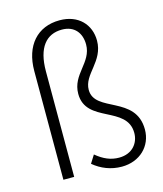

<svg xmlns="http://www.w3.org/2000/svg" viewBox="-120 -895 849 998"><g transform="rotate(-15 304.5 -396.5)"><path d="M412 13C509 13 577 -54 577 -143C577 -327 348 -294 348 -417C348 -502 456 -541 456 -654C456 -740 396 -806 295 -806C175 -806 100 -722 100 -585V0H158V-568C158 -696 210 -756 294 -756C361 -756 396 -711 396 -649C396 -551 290 -517 290 -411C290 -252 519 -288 519 -140C519 -86 482 -36 410 -36C366 -36 328 -52 287 -86L260 -43C302 -8 353 13 412 13Z"/></g></svg>

Font: Noto Sans CJK SC Light
Style: Regular
Weight: 300
Designer: Ryoko NISHIZUKA 西塚涼子 (kana, bopomofo & ideographs); Paul D. Hunt (Latin, Greek & Cyrillic); Sandoll Communications 산돌커뮤니
Foundry: Adobe
Version: Version 2.004;hotconv 1.0.118;makeotfexe 2.5.65603